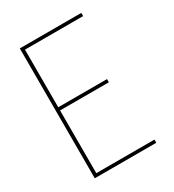

<svg xmlns="http://www.w3.org/2000/svg" viewBox="-178 -838 855 941"><g transform="rotate(-30 250.0 -367.5)"><path d="M80 0V-735H428V-717H99V-391H375V-373H99V-18H428V0Z"/></g></svg>

Font: Iosevka Term Curly Thin
Style: Regular
Weight: 100
Designer: Belleve Invis
Foundry: Belleve Invis
Version: Version 32.3.0